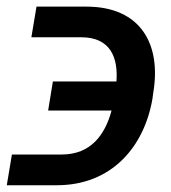

<svg xmlns="http://www.w3.org/2000/svg" viewBox="-32 -551 511 574"><path d="M152.7 -89.1H3.6L-11.7 2.8H137.8C301.5 2.8 398.8 -111.5 423.7 -255.3L426.1 -273.1C450.6 -416.9 390.3 -531.2 226.2 -531.2H77.1L61.8 -439.6H210.9C299 -439.6 321.4 -377.8 316.1 -307.5H126.1L111.9 -220.5H301.5C282.3 -148.8 240.1 -89.1 152.7 -89.1Z"/></svg>

Font: Margiela Sans Medium
Style: Italic
Weight: 500
Italic angle: -9.39999°
Designer: Stefan Endress, Andreas Faust
Version: Version 1.100;FEAKit 1.0